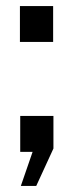

<svg xmlns="http://www.w3.org/2000/svg" viewBox="-20 -503 235 636"><path d="M49 113 88 0H47V-119H157V-11L100 113ZM46 -483H156V-364H46Z"/></svg>

Font: Cabin Condensed Medium
Style: Regular
Weight: 500
Width: 3
Version: Version 2.001